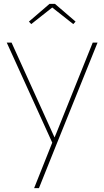

<svg xmlns="http://www.w3.org/2000/svg" viewBox="-20 -746 541 996"><path d="M157 230 251 -6 15 -525H40L252 -57Q260 -40 263 -33Q266 -40 269 -47.5Q272 -55 275 -62L461 -525H486L269 13L182 230ZM142 -621 130 -634 237 -726H265L372 -634L360 -621L251 -707Z"/></svg>

Font: Lexend Thin
Style: Regular
Weight: 100
Designer: Bonnie Shaver-Troup, Thomas Jockin
Foundry: Lexend
Version: Version 1.007; ttfautohint (v1.8.3)